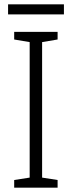

<svg xmlns="http://www.w3.org/2000/svg" viewBox="-20 -926 329 880"><path d="M244 -66H45V-101L116 -112V-733L45 -745V-780H244V-745L173 -733V-112L244 -101ZM273 -906V-860H17V-906Z"/></svg>

Font: Noto Sans Malayalam UI SemiCondensed Light
Style: Regular
Weight: 300
Width: 4
Designer: Jelle Bosma - Monotype Design Team
Foundry: Monotype Imaging Inc.
Version: Version 2.104; ttfautohint (v1.8.4.7-5d5b)